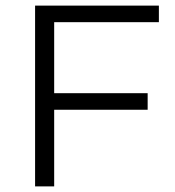

<svg xmlns="http://www.w3.org/2000/svg" viewBox="-20 -664 622 684"><path d="M173 -585V-332H506V-273H173V0H105V-644H546V-585Z"/></svg>

Font: Montserrat Ace
Style: Regular
Weight: 400
Designer: Julieta Ulanovsky
Foundry: Julieta Ulanovsky
Version: Version 1